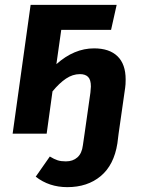

<svg xmlns="http://www.w3.org/2000/svg" viewBox="-20 -550 581 790"><path d="M497 -223Q497 -201 495 -189L468 0L463 40Q449 129 394.5 174.5Q340 220 257 220Q182 220 127 177L185 94Q203 105 217 109.5Q231 114 251 114Q280 114 298.5 97.5Q317 81 321 48L328 0L352 -169Q354 -187 354 -194Q354 -222 342.5 -233.5Q331 -245 309 -245Q279 -245 251.5 -226.5Q224 -208 196 -174L172 0H32L106 -530H460L437 -427H232L212 -286Q285 -351 367 -351Q430 -351 463.5 -318.5Q497 -286 497 -223Z"/></svg>

Font: Fira Sans SemiBold
Style: Italic
Weight: 600
Italic angle: -8°
Designer: bBox Type GmbH & Carrois Corporate GbR & Edenspiekermann AG
Foundry: bBox Type GmbH & Carrois Corporate GbR & Edenspiekermann AG
Version: Version 4.301